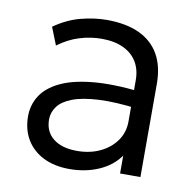

<svg xmlns="http://www.w3.org/2000/svg" viewBox="-64 -571 663 651"><g transform="rotate(10 267.0 -245.0)"><path d="M215.5 15Q163.5 15 125.5 -4Q87.5 -23 67 -57.2Q46.5 -91.5 46.5 -137.5Q46.5 -175.5 66.2 -207.2Q86 -239 128.8 -260.2Q171.5 -281.5 240.5 -288.5Q309.5 -295.5 408.5 -284.5L411 -226Q329.5 -236.5 273.2 -233.5Q217 -230.5 183 -217.5Q149 -204.5 133.8 -184Q118.5 -163.5 118.5 -139Q118.5 -97 148 -73.5Q177.5 -50 230 -50Q274 -50 309 -66.5Q344 -83 364.5 -112Q385 -141 385 -178.5V-320Q385 -357 369 -383.5Q353 -410 322.2 -424.5Q291.5 -439 247.5 -439Q209.5 -439 171.8 -427.5Q134 -416 98 -389.5L74 -450Q118 -481 164.5 -493Q211 -505 253 -505Q319.5 -505 365 -484Q410.5 -463 434 -422Q457.5 -381 457.5 -320.5V0H387.5V-61.5Q361.5 -24.5 316 -4.8Q270.5 15 215.5 15Z"/></g></svg>

Font: Geologica Cursive ExtraLight
Style: Regular
Weight: 250
Designer: Sindre Bremnes, Frode Helland
Foundry: Monokrom Skriftforlag AS
Version: Version 1.010;gftools[0.9.28]